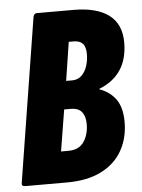

<svg xmlns="http://www.w3.org/2000/svg" viewBox="-49 -695 542 734"><g transform="rotate(-5 221.5 -327.5)"><path d="M19 0Q3 0 6 -14L106 -641Q109 -655 120 -655H261Q349 -655 396 -620Q443 -585 443 -514Q443 -451 415 -409Q387 -367 333 -346V-344Q374 -329 396 -297.5Q418 -266 418 -211Q418 -150 391 -102Q364 -54 310.5 -27Q257 0 179 0ZM166 -120H195Q235 -120 254 -148Q273 -176 273 -216Q273 -245 260 -262Q247 -279 216 -279H192ZM209 -387H232Q254 -387 268.5 -401Q283 -415 290 -437Q297 -459 297 -482Q297 -510 285.5 -522.5Q274 -535 250 -535H232Z"/></g></svg>

Font: Sofia Sans Extra Condensed Black
Style: Italic
Weight: 900
Italic angle: -9°
Version: Version 4.100